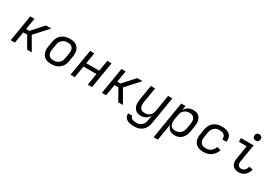

<svg xmlns="http://www.w3.org/2000/svg" viewBox="55 -1896 4690 3283"><g transform="rotate(30 2400.0 -255.0)"><path d="M51 0 137 -520H220L183 -297H247L448 -520H553L316 -260L467 0H375L248 -223H171L134 0Z M854 8Q822 8 791.5 2.5Q761 -3 736 -18Q711 -33 693 -56Q675 -79 666 -107.5Q657 -136 656.5 -167Q656 -198 662 -230L678 -330Q683 -357 692.5 -384Q702 -411 719 -435Q736 -459 759.5 -477.5Q783 -496 810 -507.5Q837 -519 864.5 -523.5Q892 -528 919 -528Q951 -528 981.5 -522.5Q1012 -517 1037 -502Q1062 -487 1080.5 -464Q1099 -441 1107.5 -412.5Q1116 -384 1116.5 -353Q1117 -322 1112 -290L1095 -190Q1091 -163 1081.5 -136Q1072 -109 1055 -85Q1038 -61 1014.5 -42.5Q991 -24 964 -12.5Q937 -1 909 3.5Q881 8 854 8ZM854 -66Q873 -66 891.5 -69Q910 -72 927.5 -80Q945 -88 961 -101.5Q977 -115 987.5 -131Q998 -147 1004 -165.5Q1010 -184 1013 -202L1030 -302Q1033 -322 1033.5 -341Q1034 -360 1029.5 -378Q1025 -396 1015 -411Q1005 -426 990.5 -436Q976 -446 957.5 -450Q939 -454 920 -454Q901 -454 882.5 -451Q864 -448 846 -440Q828 -432 812.5 -418.5Q797 -405 786 -389Q775 -373 769 -354.5Q763 -336 760 -318L744 -218Q740 -198 739.5 -179Q739 -160 743.5 -142Q748 -124 758 -109Q768 -94 783 -84Q798 -74 816.5 -70Q835 -66 854 -66Z M1232 0 1318 -520H1402L1366 -305H1622L1658 -520H1742L1656 0H1572L1610 -232H1354L1316 0Z M1851 0 1937 -520H2020L1983 -297H2047L2248 -520H2353L2116 -260L2267 0H2175L2048 -223H1971L1934 0Z M2614 223Q2589 223 2565.5 220.5Q2542 218 2519 212Q2496 206 2475.5 195Q2455 184 2440.5 167Q2426 150 2419.5 127Q2413 104 2416 80H2499Q2497 94 2503 105.5Q2509 117 2519 125Q2529 133 2541 137.5Q2553 142 2566 145Q2579 148 2592.5 148.5Q2606 149 2620 149Q2637 149 2655 146Q2673 143 2690 134Q2707 125 2721 111.5Q2735 98 2745.5 82Q2756 66 2761.5 48.5Q2767 31 2770 13L2786 -88Q2774 -66 2755.5 -47Q2737 -28 2715 -15.5Q2693 -3 2669 2.5Q2645 8 2621 8Q2592 8 2565 0.5Q2538 -7 2518 -24Q2498 -41 2485 -65Q2472 -89 2467.5 -116.5Q2463 -144 2464 -172.5Q2465 -201 2470 -230L2518 -520H2602L2552 -218Q2549 -199 2548 -180Q2547 -161 2551 -143.5Q2555 -126 2563.5 -110.5Q2572 -95 2586 -84.5Q2600 -74 2618 -70Q2636 -66 2655 -66Q2672 -66 2689 -68.5Q2706 -71 2723 -79Q2740 -87 2754.5 -99Q2769 -111 2779 -126.5Q2789 -142 2795 -159Q2801 -176 2804 -193L2858 -520H2942L2852 25Q2847 52 2837.5 78.5Q2828 105 2811.5 129Q2795 153 2771.5 172Q2748 191 2722 202.5Q2696 214 2668.5 218.5Q2641 223 2614 223Z M2996 215 3118 -520H3202L3187 -431Q3200 -454 3218.5 -473Q3237 -492 3259.5 -505Q3282 -518 3307 -523Q3332 -528 3356 -528Q3385 -528 3412.5 -521Q3440 -514 3461 -497Q3482 -480 3495 -456Q3508 -432 3513.5 -404.5Q3519 -377 3518 -348Q3517 -319 3512 -290L3495 -190Q3491 -165 3483.5 -140.5Q3476 -116 3463 -93Q3450 -70 3431.5 -50Q3413 -30 3390 -16.5Q3367 -3 3341.5 2.5Q3316 8 3291 8Q3262 8 3235 1Q3208 -6 3187 -22.5Q3166 -39 3153 -63Q3140 -87 3135 -114L3080 215ZM3259 -66Q3277 -66 3295.5 -69Q3314 -72 3331 -80.5Q3348 -89 3363 -102.5Q3378 -116 3388 -132Q3398 -148 3404 -166Q3410 -184 3413 -202L3430 -302Q3433 -321 3433.5 -340Q3434 -359 3430 -377Q3426 -395 3416.5 -410Q3407 -425 3393 -435.5Q3379 -446 3360.5 -450Q3342 -454 3323 -454Q3306 -454 3288 -451.5Q3270 -449 3253.5 -441.5Q3237 -434 3222 -422Q3207 -410 3195.5 -394.5Q3184 -379 3178.5 -362Q3173 -345 3170 -327L3153 -227Q3150 -207 3149.5 -187.5Q3149 -168 3152 -149.5Q3155 -131 3164 -114.5Q3173 -98 3187 -86.5Q3201 -75 3220 -70.5Q3239 -66 3259 -66Z M3858 8Q3826 8 3795.5 2.5Q3765 -3 3739 -17.5Q3713 -32 3694.5 -55Q3676 -78 3666.5 -106.5Q3657 -135 3656.5 -166.5Q3656 -198 3662 -230L3678 -330Q3683 -357 3692.5 -384Q3702 -411 3719 -435Q3736 -459 3759.5 -477.5Q3783 -496 3810 -507.5Q3837 -519 3864.5 -523.5Q3892 -528 3919 -528Q3947 -528 3973.5 -524.5Q4000 -521 4024 -512Q4048 -503 4068 -487Q4088 -471 4100 -449Q4112 -427 4116 -400.5Q4120 -374 4115 -347L4114 -340H4031L4032 -344Q4036 -369 4028.5 -392Q4021 -415 4003 -429.5Q3985 -444 3961.5 -449Q3938 -454 3913 -454Q3896 -454 3877.5 -451Q3859 -448 3841.5 -439.5Q3824 -431 3810 -417.5Q3796 -404 3785 -387.5Q3774 -371 3768.5 -353.5Q3763 -336 3760 -318L3744 -218Q3740 -198 3740 -178Q3740 -158 3745.5 -140Q3751 -122 3762.5 -107Q3774 -92 3790 -82.5Q3806 -73 3825.5 -69.5Q3845 -66 3865 -66Q3890 -66 3915.5 -73Q3941 -80 3963 -97Q3985 -114 4000 -137Q4015 -160 4023 -185L4100 -165Q4088 -128 4064 -94Q4040 -60 4007 -36Q3974 -12 3934.5 -2Q3895 8 3858 8Z M4554 8Q4529 8 4505.5 3Q4482 -2 4462.5 -14Q4443 -26 4429.5 -45Q4416 -64 4410 -87Q4404 -110 4404.5 -134.5Q4405 -159 4409 -184L4453 -447H4298V-520H4548L4490 -172Q4487 -152 4488 -132.5Q4489 -113 4498.5 -97Q4508 -81 4526 -73.5Q4544 -66 4563 -66Q4582 -66 4600 -74Q4618 -82 4631.5 -97Q4645 -112 4653.5 -130Q4662 -148 4666 -166L4740 -154Q4733 -123 4717.5 -92.5Q4702 -62 4676.5 -38Q4651 -14 4618.5 -3Q4586 8 4554 8ZM4536 -608Q4522 -608 4508 -613Q4494 -618 4486 -629Q4478 -640 4475.5 -655Q4473 -670 4475 -685Q4477 -695 4482.5 -705Q4488 -715 4496.5 -721.5Q4505 -728 4515.5 -730.5Q4526 -733 4537 -733Q4551 -733 4565 -727.5Q4579 -722 4587.5 -711Q4596 -700 4598.5 -685Q4601 -670 4598 -655Q4596 -645 4590.5 -635Q4585 -625 4576.5 -618.5Q4568 -612 4557.5 -610Q4547 -608 4536 -608Z"/></g></svg>

Font: Iosevka Extended
Style: Italic
Weight: 400
Width: 7
Italic angle: -9°
Monospace: yes
Designer: Belleve Invis
Foundry: Belleve Invis
Version: Version 32.5.0; ttfautohint (v1.8.4)